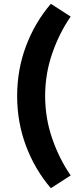

<svg xmlns="http://www.w3.org/2000/svg" viewBox="-20 -803 396 1008"><path d="M247 185Q163 87 116.5 -37Q70 -161 70 -299Q70 -437 116.5 -561Q163 -685 247 -783L351 -716Q292 -631 254.5 -523.5Q217 -416 217 -299Q217 -182 254.5 -74.5Q292 33 351 118Z"/></svg>

Font: Ubuntu Sans ExtraBold
Style: Regular
Weight: 800
Designer: Dalton Maag Ltd
Foundry: Dalton Maag Ltd
Version: Version 1.006; ttfautohint (v1.8.4.7-5d5b)